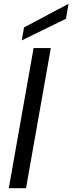

<svg xmlns="http://www.w3.org/2000/svg" viewBox="-20 -994 382 1014"><path d="M26.4 0 157.4 -740H248.4L117.4 0ZM106.9 -849.1 342.1 -974 328.3 -894.9 94.9 -780.7Z"/></svg>

Font: Poppins Variable
Style: Italic
Weight: 100
Italic angle: -10°
Designer: Jonny Pinhorn
Foundry: Indian Type Foundry
Version: Version 6.000